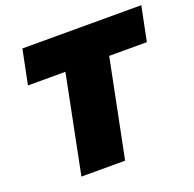

<svg xmlns="http://www.w3.org/2000/svg" viewBox="-124 -828 968 956"><g transform="rotate(-20 360.5 -350.0)"><path d="M380.5 0H149L252.5 -517.5H54L91 -700H721L684 -517.5H484.5Z"/></g></svg>

Font: Argentum Sans Black
Style: Italic
Weight: 900
Italic angle: -11°
Designer: Julieta Ulanovsky (font), Cristiano Sobral (main changes and remaster)
Foundry: Julieta Ulanovsky (font), Cristiano Sobral (main changes and remaster)
Version: Version 2.007;June 15, 2022;FontCreator 14.0.0.2814 64-bit; 